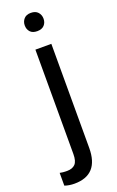

<svg xmlns="http://www.w3.org/2000/svg" viewBox="-209 -765 625 1022"><g transform="rotate(-20 103.5 -254.0)"><path d="M161.6 -528.3V61Q161.6 213.4 23.4 213.4Q-6.3 213.4 -31.7 204.6V132.3Q-16.1 136.2 9.3 136.2Q39.6 136.2 55.4 119.9Q71.3 103.5 71.3 63V-528.3ZM62 -668.5Q62 -689.9 75.4 -705.3Q88.9 -720.7 114.7 -720.7Q141.1 -720.7 154.8 -705.6Q168.5 -690.4 168.5 -668.5Q168.5 -646.5 154.8 -631.8Q141.1 -617.2 114.7 -617.2Q88.4 -617.2 75.2 -631.8Q62 -646.5 62 -668.5Z"/></g></svg>

Font: RobotoSquareBracket
Style: Square-Bracket
Weight: 400
Version: Version 2.137; 2017